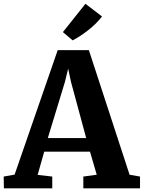

<svg xmlns="http://www.w3.org/2000/svg" viewBox="-35 -1018 777 1038"><path d="M44 -74 277 -747H445.5L665.5 -73.5L722 -63.5V0H415.5V-63.5L488 -73.5L451.5 -198H204L168.5 -72.5L247.5 -63.5V0H-14L-15 -63.5ZM431 -271.5 349 -574.5 333.5 -647 315.5 -573.5 223.5 -271.5ZM357.5 -800 305 -844.5 427 -997.5 516.5 -929Q501 -908.5 481.5 -889.5Q462 -870.5 440.5 -853.8Q419 -837 397.8 -823.2Q376.5 -809.5 358 -800Z"/></svg>

Font: Merriweather ExtraBold
Style: Regular
Weight: 800
Version: Version 2.100